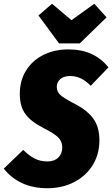

<svg xmlns="http://www.w3.org/2000/svg" viewBox="-54 -978 595 1018"><path d="M521 -621 427 -523Q378 -575 318 -575Q284 -575 265.5 -558.5Q247 -542 247 -517Q247 -492 266 -474.5Q285 -457 345 -426Q410 -392 441.5 -348Q473 -304 473 -234Q473 -160 437.5 -102.5Q402 -45 339 -12.5Q276 20 197 20Q49 20 -34 -84L69 -183Q101 -152 130.5 -137Q160 -122 197 -122Q234 -122 255 -142.5Q276 -163 276 -196Q276 -228 255 -249Q234 -270 177 -299Q110 -333 80.5 -373.5Q51 -414 51 -480Q51 -551 84.5 -604.5Q118 -658 176.5 -687Q235 -716 308 -716Q379 -716 431 -692Q483 -668 521 -621ZM446 -958 511 -886 369 -748H259L150 -896L222 -958L325 -871Z"/></svg>

Font: Fira Sans Extra Condensed Black
Style: Italic
Weight: 900
Width: 3
Italic angle: -8°
Designer: Carrois Corporate & Edenspiekermann AG
Foundry: Carrois Corporate GbR & Edenspiekermann AG
Version: Version 4.203